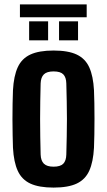

<svg xmlns="http://www.w3.org/2000/svg" viewBox="-20 -837 482 866"><path d="M221.6 9.1Q156.3 9.1 117.3 -8.8Q78.3 -26.8 60.2 -66.3Q42 -105.8 38.5 -170.5Q37.7 -194.6 37 -228.2Q36.2 -261.8 36.2 -298.8Q36.2 -335.8 36.8 -370.3Q37.4 -404.8 38.5 -430.2Q42 -494.2 60 -533.5Q78 -572.9 116.9 -591Q155.9 -609.1 221.6 -609.1Q287.9 -609.1 326.4 -590.8Q364.9 -572.5 382.7 -533.1Q400.5 -493.8 403.9 -430.2Q405 -406 405.6 -372.3Q406.2 -338.5 406.2 -301.5Q406.2 -264.6 405.6 -230.4Q405 -196.2 403.9 -170.5Q400.5 -106.7 382.7 -67.1Q364.9 -27.5 326.4 -9.2Q287.9 9.1 221.6 9.1ZM221.6 -85.2Q252.3 -85.2 265.4 -98.6Q278.5 -112.1 279.1 -139.8Q280.2 -180 281 -220Q281.9 -260.1 281.9 -300.4Q281.9 -340.7 281 -380.7Q280.2 -420.7 279.1 -460.8Q278.5 -488.3 265.5 -501.6Q252.6 -514.9 221.6 -514.9Q191.5 -514.9 177.9 -501.6Q164.3 -488.3 163.3 -460.8Q162.2 -420.7 161.6 -380.5Q160.9 -340.3 160.9 -300.1Q160.9 -259.9 161.6 -219.7Q162.2 -179.5 163.3 -139.8Q164.3 -112.1 178 -98.6Q191.7 -85.2 221.6 -85.2ZM246.3 -655V-740.7H332V-655ZM111.4 -655V-740.7H197V-655ZM69.9 -817.2H371V-759H69.9Z"/></svg>

Font: Big Shoulders Display SC Thin
Style: Regular
Weight: 100
Designer: Patric King
Foundry: XO Type Co
Version: Version 2.002